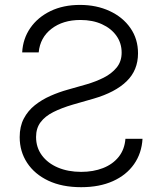

<svg xmlns="http://www.w3.org/2000/svg" viewBox="-20 -758 667 790"><path d="M314 12.2Q235.4 12.2 178.7 -14.6Q122.1 -41.5 91.6 -88.1Q61 -134.8 61 -193.8Q61 -237.8 77.9 -270Q94.7 -302.2 123.3 -325Q151.9 -347.7 187 -363.3Q222.2 -378.9 259.3 -389.2L336.4 -411.1Q373.5 -421.9 406.2 -438.2Q439 -454.6 459.7 -479.7Q480.5 -504.9 480.5 -541.5Q480.5 -580.6 459 -610.8Q437.5 -641.1 399.4 -658.4Q361.3 -675.8 311 -675.8Q238.8 -675.8 191.9 -639.6Q145 -603.5 139.2 -542.5H71.3Q74.2 -598.6 104.7 -642.8Q135.3 -687 187.7 -712.4Q240.2 -737.8 309.1 -737.8Q377 -737.8 431.2 -712.6Q485.4 -687.5 516.6 -642.6Q547.9 -597.7 547.9 -538.6Q547.9 -469.2 501 -423.6Q454.1 -377.9 365.2 -352.1L279.8 -327.6Q233.4 -314 199.5 -296.9Q165.5 -279.8 147 -255.1Q128.4 -230.5 128.4 -194.3Q128.4 -151.4 152.3 -118.9Q176.3 -86.4 218.3 -68.6Q260.3 -50.8 314 -50.8Q363.8 -50.8 403.8 -66.4Q443.8 -82 468.3 -112.5Q492.7 -143.1 496.1 -187H566.4Q563 -127.4 531.5 -82.5Q500 -37.6 444.6 -12.7Q389.2 12.2 314 12.2Z"/></svg>

Font: Inter 16pt Light
Style: Regular
Weight: 300
Version: Version 4.001;git-66647c0bb